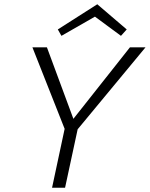

<svg xmlns="http://www.w3.org/2000/svg" viewBox="-20 -880 702 900"><path d="M344 -274 285 0H224L283 -276L132 -658H200L324 -323L589 -658H662ZM547 -712 425 -802 268 -712 251 -742 436 -860 574 -742Z"/></svg>

Font: Ysabeau Semilight
Style: Italic
Weight: 300
Italic angle: -12°
Designer: Christian Thalmann (Catharsis Fonts)
Version: Version 0.003